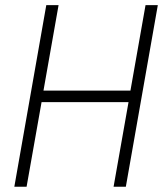

<svg xmlns="http://www.w3.org/2000/svg" viewBox="-20 -713 626 733"><path d="M413.6 0 470.7 -323.2H138.7L81.5 0H34.7L156.7 -693.4H203.6L146 -367.2H478L535.6 -693.4H582.5L460.4 0Z"/></svg>

Font: Cascadia Mono NF ExtraLight
Style: Italic
Weight: 200
Italic angle: -10°
Monospace: yes
Designer: Aaron Bell
Foundry: Saja Typeworks
Version: Version 2404.023; ttfautohint (v1.8.4)